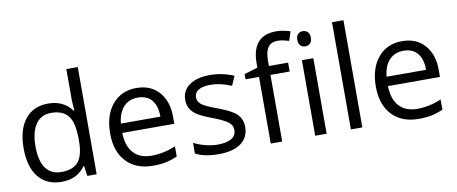

<svg xmlns="http://www.w3.org/2000/svg" viewBox="-67 -1048 3191 1340"><g transform="rotate(-10 1528.5 -377.5)"><path d="M450.2 -71.8H445.8Q389.6 9.8 277.8 9.8Q172.9 9.8 114.5 -62Q56.2 -133.8 56.2 -266.1Q56.2 -398.4 114.7 -471.7Q173.3 -544.9 277.8 -544.9Q386.7 -544.9 444.8 -465.8H451.2L447.8 -504.4L445.8 -542V-759.8H526.9V0H460.9ZM288.1 -58.1Q371.1 -58.1 408.4 -103.3Q445.8 -148.4 445.8 -249V-266.1Q445.8 -379.9 408 -428.5Q370.1 -477.1 287.1 -477.1Q215.8 -477.1 178 -421.6Q140.1 -366.2 140.1 -265.1Q140.1 -162.6 177.7 -110.4Q215.3 -58.1 288.1 -58.1Z M924.8 9.8Q806.2 9.8 737.5 -62.5Q668.9 -134.8 668.9 -263.2Q668.9 -392.6 732.7 -468.8Q796.4 -544.9 903.8 -544.9Q1004.4 -544.9 1063 -478.8Q1121.6 -412.6 1121.6 -304.2V-252.9H752.9Q755.4 -158.7 800.5 -109.9Q845.7 -61 927.7 -61Q1014.2 -61 1098.6 -97.2V-24.9Q1055.7 -6.3 1017.3 1.7Q979 9.8 924.8 9.8ZM902.8 -477.1Q838.4 -477.1 800 -435.1Q761.7 -393.1 754.9 -318.8H1034.7Q1034.7 -395.5 1000.5 -436.3Q966.3 -477.1 902.8 -477.1Z M1605 -146Q1605 -71.3 1549.3 -30.8Q1493.7 9.8 1393.1 9.8Q1286.6 9.8 1227.1 -23.9V-99.1Q1265.6 -79.6 1309.8 -68.4Q1354 -57.1 1395 -57.1Q1458.5 -57.1 1492.7 -77.4Q1526.9 -97.7 1526.9 -139.2Q1526.9 -170.4 1499.8 -192.6Q1472.7 -214.8 1394 -245.1Q1319.3 -272.9 1287.8 -293.7Q1256.3 -314.5 1241 -340.8Q1225.6 -367.2 1225.6 -403.8Q1225.6 -469.2 1278.8 -507.1Q1332 -544.9 1424.8 -544.9Q1511.2 -544.9 1593.8 -509.8L1564.9 -443.8Q1484.4 -477.1 1418.9 -477.1Q1361.3 -477.1 1332 -459Q1302.7 -440.9 1302.7 -409.2Q1302.7 -387.7 1313.7 -372.6Q1324.7 -357.4 1349.1 -343.8Q1373.5 -330.1 1442.9 -304.2Q1538.1 -269.5 1571.5 -234.4Q1605 -199.2 1605 -146Z M1978 -472.2H1841.8V0H1760.7V-472.2H1665V-508.8L1760.7 -538.1V-567.9Q1760.7 -765.1 1933.1 -765.1Q1975.6 -765.1 2032.7 -748L2011.7 -683.1Q1964.8 -698.2 1931.6 -698.2Q1885.7 -698.2 1863.8 -667.7Q1841.8 -637.2 1841.8 -569.8V-535.2H1978ZM2156.7 0H2075.7V-535.2H2156.7ZM2068.8 -680.2Q2068.8 -708 2082.5 -720.9Q2096.2 -733.9 2116.7 -733.9Q2136.2 -733.9 2150.4 -720.7Q2164.6 -707.5 2164.6 -680.2Q2164.6 -652.8 2150.4 -639.4Q2136.2 -626 2116.7 -626Q2096.2 -626 2082.5 -639.4Q2068.8 -652.8 2068.8 -680.2Z M2409.7 0H2328.6V-759.8H2409.7Z M2807.6 9.8Q2689 9.8 2620.4 -62.5Q2551.8 -134.8 2551.8 -263.2Q2551.8 -392.6 2615.5 -468.8Q2679.2 -544.9 2786.6 -544.9Q2887.2 -544.9 2945.8 -478.8Q3004.4 -412.6 3004.4 -304.2V-252.9H2635.7Q2638.2 -158.7 2683.3 -109.9Q2728.5 -61 2810.5 -61Q2897 -61 2981.4 -97.2V-24.9Q2938.5 -6.3 2900.1 1.7Q2861.8 9.8 2807.6 9.8ZM2785.6 -477.1Q2721.2 -477.1 2682.9 -435.1Q2644.5 -393.1 2637.7 -318.8H2917.5Q2917.5 -395.5 2883.3 -436.3Q2849.1 -477.1 2785.6 -477.1Z"/></g></svg>

Font: f02724691
Style: Regular
Weight: 400
Foundry: Ascender Corporation
Version: Version 1.10